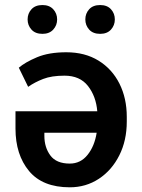

<svg xmlns="http://www.w3.org/2000/svg" viewBox="-20 -752 578 781"><path d="M249.6 -539.4Q325.6 -539.4 380.9 -505.3Q436.1 -471.2 465.9 -411.8Q495.7 -352.3 495.7 -277V-257.8Q495.7 -180.4 465.2 -119.9Q434.7 -59.3 382.1 -24.7Q329.5 9.9 263.8 9.9Q153.1 9.9 98 -56.5Q43 -122.9 43 -229V-299.4H375.7Q370.7 -360.1 337.9 -402.2Q305 -444.2 242.5 -444.2Q190 -444.2 155.7 -430.9Q121.4 -417.6 94.5 -398.8L56.5 -476.6Q82.4 -498.9 130.7 -519.2Q179 -539.4 249.6 -539.4ZM263.8 -86.6Q307.9 -86.6 336.3 -122.2Q364.7 -157.7 373.2 -212H160.5V-199.2Q160.5 -152.7 184.8 -119.7Q209.2 -86.6 263.8 -86.6ZM92.3 -672.9Q92.3 -697.1 108 -714.3Q123.6 -731.5 152.7 -731.5Q180.8 -731.5 196.6 -714.3Q212.4 -697.1 212.4 -672.9Q212.4 -649.1 196.6 -631.7Q180.8 -614.3 152.7 -614.3Q123.6 -614.3 108 -631.7Q92.3 -649.1 92.3 -672.9ZM327.1 -672.9Q327.1 -697.1 342.7 -714.3Q358.3 -731.5 387.4 -731.5Q415.8 -731.5 431.5 -714.3Q447.1 -697.1 447.1 -672.9Q447.1 -649.1 431.5 -631.7Q415.8 -614.3 387.4 -614.3Q358.3 -614.3 342.7 -631.7Q327.1 -649.1 327.1 -672.9Z"/></svg>

Font: Interface Medium
Style: Regular
Weight: 500
Designer: Rasmus Andersson
Foundry: rsms
Version: Version 1.8